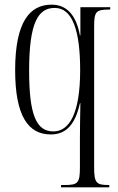

<svg xmlns="http://www.w3.org/2000/svg" viewBox="-20 -567 508 824"><path d="M242 237H449V227H446C393 227 384 218 384 150V-453C384 -518 392 -526 450 -526H453V-536H325V-415H323C307 -502 267 -547 201 -547C109 -547 45 -475 45 -266C45 -71 100 10 198 10C265 10 303 -34 323 -124H325C324 -67 323 -16 323 30V150C323 218 315 227 258 227H242ZM209 -3C135 -3 105 -76 105 -264C105 -471 144 -533 215 -533C292 -533 324 -433 324 -266C324 -79 277 -3 209 -3Z"/></svg>

Font: Noto Serif Display ExtraCondensed Light
Style: Regular
Weight: 300
Width: 2
Designer: Monotype Design Team
Foundry: Monotype Imaging Inc.
Version: Version 2.009